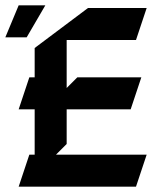

<svg xmlns="http://www.w3.org/2000/svg" viewBox="-30 -690 600 720"><path d="M40 -670 -10 -550H70L140 -670ZM300 -660 100 -510V-400H80L40 -280H100V-110H80L40 10H480L520 -110H180L220 -150V-280H460L500 -400H260L220 -360V-540H480L520 -660Z"/></svg>

Font: Abibas
Style: Medium
Weight: 500
Version: Version 0.3